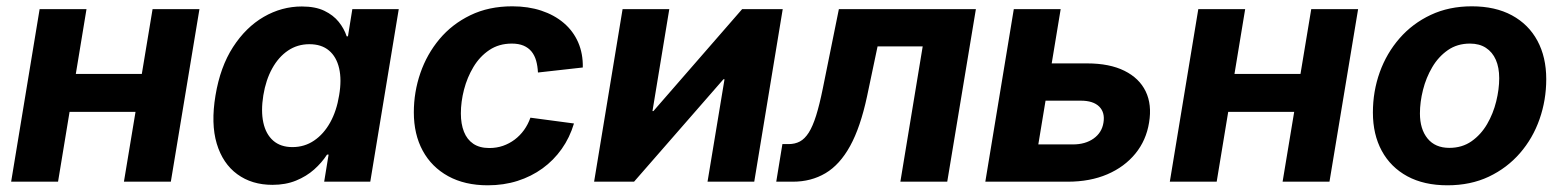

<svg xmlns="http://www.w3.org/2000/svg" viewBox="-20 -564 4852 596"><path d="M460.4 -334.5 440.9 -216.8H155.3L174.8 -334.5ZM248.5 -535.6 160.2 0H14.6L103 -535.6ZM599.1 -535.6 510.3 0H364.7L453.6 -535.6Z M825.7 9.8Q761.7 9.8 716.6 -23.2Q671.4 -56.2 652.8 -118.2Q634.3 -180.2 648.9 -267.6Q663.6 -356.4 703.4 -418Q743.2 -479.5 798.8 -511.7Q854.5 -543.9 917 -543.9Q959 -543.9 986.8 -530.5Q1014.6 -517.1 1031.5 -496.1Q1048.3 -475.1 1056.2 -451.2H1060.1L1073.7 -535.6H1217.8L1129.4 0H986.3L1000 -84H995.1Q979 -59.1 955.1 -37.8Q931.2 -16.6 898.9 -3.4Q866.7 9.8 825.7 9.8ZM887.7 -107.4Q925.3 -107.4 955.1 -127.7Q984.9 -147.9 1004.9 -183.8Q1024.9 -219.7 1032.7 -268.1Q1041 -316.4 1032.7 -352.1Q1024.4 -387.7 1001.2 -407.2Q978 -426.8 940.4 -426.8Q903.3 -426.8 874 -407Q844.7 -387.2 825 -351.6Q805.2 -315.9 797.4 -268.1Q789.6 -219.7 797.4 -183.6Q805.2 -147.5 828.1 -127.4Q851.1 -107.4 887.7 -107.4Z M1494.1 11.2Q1422.9 11.2 1371.3 -17.1Q1319.8 -45.4 1292.2 -96.2Q1264.6 -147 1264.6 -215.3Q1264.6 -278.3 1284.9 -337.2Q1305.2 -396 1344.2 -442.6Q1383.3 -489.3 1440.2 -516.8Q1497.1 -544.4 1570.3 -544.4Q1619.6 -544.4 1660.2 -531Q1700.7 -517.6 1730 -492.7Q1759.3 -467.8 1774.7 -432.6Q1790 -397.5 1789.1 -354.5L1649.9 -338.9Q1648.9 -358.9 1644.3 -375.5Q1639.6 -392.1 1629.9 -404.1Q1620.1 -416 1605 -422.4Q1589.8 -428.7 1568.8 -428.7Q1528.8 -428.7 1499 -408.7Q1469.2 -388.7 1449.7 -356.2Q1430.2 -323.7 1420.4 -285.9Q1410.6 -248 1410.6 -211.9Q1410.6 -179.2 1420.2 -155Q1429.7 -130.9 1449.2 -117.7Q1468.8 -104.5 1499 -104.5Q1521.5 -104.5 1541.3 -111.3Q1561 -118.2 1577.6 -130.6Q1594.2 -143.1 1606.7 -160.4Q1619.1 -177.7 1626.5 -198.7L1761.7 -180.7Q1748.5 -136.7 1723.6 -101.6Q1698.7 -66.4 1664.1 -41.3Q1629.4 -16.1 1586.4 -2.4Q1543.5 11.2 1494.1 11.2Z M2321.3 0H2176.3L2229 -317.9H2225.6L1948.2 0H1824.2L1912.6 -535.6H2057.6L2005.4 -219.2H2008.3L2283.7 -535.6H2409.7Z M2389.6 0 2408.7 -116.7H2427.7Q2447.8 -116.7 2462.9 -124.8Q2478 -132.8 2490.5 -152.3Q2502.9 -171.9 2513.4 -205.3Q2523.9 -238.8 2534.2 -289.6L2584 -535.6H3009.3L2920.4 0H2774.9L2844.2 -419.9H2704.1L2671.4 -264.6Q2650.9 -168.9 2618.9 -110.8Q2586.9 -52.7 2542.5 -26.4Q2498 0 2441.4 0Z M3194.3 -367.2H3354.5Q3424.3 -367.2 3470.5 -344.2Q3516.6 -321.3 3536.4 -280.3Q3556.2 -239.3 3546.9 -183.6Q3538.1 -128.4 3504.4 -87.2Q3470.7 -45.9 3417.2 -22.9Q3363.8 0 3294.4 0H3038.6L3127 -535.6H3272.5L3203.1 -115.7H3310.5Q3349.1 -115.7 3374.8 -134Q3400.4 -152.3 3405.3 -183.1Q3410.6 -214.8 3392.1 -233.2Q3373.5 -251.5 3335 -251.5H3174.8Z M4057.1 -334.5 4037.6 -216.8H3752L3771.5 -334.5ZM3845.2 -535.6 3756.8 0H3611.3L3699.7 -535.6ZM4195.8 -535.6 4106.9 0H3961.4L4050.3 -535.6Z M4473.1 11.2Q4400.4 11.2 4348.6 -16.8Q4296.9 -44.9 4269.3 -95.7Q4241.7 -146.5 4241.7 -214.8Q4241.7 -280.3 4262.9 -339.6Q4284.2 -398.9 4324.5 -445.1Q4364.7 -491.2 4421.4 -517.8Q4478 -544.4 4548.8 -544.4Q4621.6 -544.4 4673.3 -516.4Q4725.1 -488.3 4752.4 -437.5Q4779.8 -386.7 4779.8 -318.4Q4779.8 -253.4 4759 -194.1Q4738.3 -134.8 4698.2 -88.6Q4658.2 -42.5 4601.6 -15.6Q4544.9 11.2 4473.1 11.2ZM4479 -105Q4518.6 -105 4547.9 -125.5Q4577.1 -146 4596.2 -178.7Q4615.2 -211.4 4624.5 -249.3Q4633.8 -287.1 4633.8 -321.3Q4633.8 -354.5 4623.3 -378.4Q4612.8 -402.3 4592.5 -415.5Q4572.3 -428.7 4543 -428.7Q4503.4 -428.7 4474.1 -408.2Q4444.8 -387.7 4425.8 -355.2Q4406.7 -322.8 4397.2 -284.9Q4387.7 -247.1 4387.7 -211.9Q4387.7 -163.1 4411.4 -134Q4435.1 -105 4479 -105Z"/></svg>

Font: Inter 20pt
Style: Bold Italic
Weight: 700
Italic angle: -9.3988°
Version: Version 4.001;git-66647c0bb